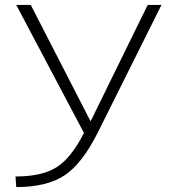

<svg xmlns="http://www.w3.org/2000/svg" viewBox="-20 -750 709 780"><path d="M105 -730 347 -259H349L580 -730H636L378 -213Q314 -85 242 -37.5Q170 10 46 10L43 -33Q151 -33 210.5 -71Q270 -109 321 -210L46 -730Z"/></svg>

Font: Mplus 1p Light
Style: Regular
Weight: 300
Version: Version 1.061